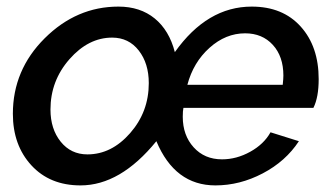

<svg xmlns="http://www.w3.org/2000/svg" viewBox="-20 -552 1012 582"><path d="M19 -207Q19 -340 115.5 -436Q212 -532 339 -532Q405 -532 449 -496Q493 -460 510 -394Q608 -532 743 -532Q837 -532 891.5 -471.5Q946 -411 946 -312Q946 -257 930 -225H536Q534 -216 534 -198Q534 -142 567 -105.5Q600 -69 653 -69Q697 -69 738.5 -92Q780 -115 800 -151L886 -124Q846 -63 776.5 -26.5Q707 10 633 10Q510 10 454 -124Q345 10 224 10Q131 10 75 -51Q19 -112 19 -207ZM837 -295Q839 -313 839 -323Q839 -381 807 -416Q775 -451 723 -451Q664 -451 615 -407Q566 -363 548 -295ZM431 -300Q431 -360 400.5 -399Q370 -438 320 -438Q248 -438 190.5 -372.5Q133 -307 133 -220Q133 -161 164 -122.5Q195 -84 245 -84Q318 -84 374.5 -148.5Q431 -213 431 -300Z"/></svg>

Font: Raleway-v4020 SemiBold
Style: Italic
Weight: 600
Italic angle: -12°
Designer: Matt McInerney, Pablo Impallari, Rodrigo Fuenzalida
Foundry: Matt McInerney, Pablo Impallari, Rodrigo Fuenzalida
Version: Version 4.020;PS 004.020;hotconv 1.0.88;makeotf.lib2.5.64775